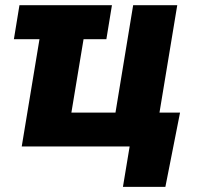

<svg xmlns="http://www.w3.org/2000/svg" viewBox="-20 -566 773 742"><path d="M412.6 -545.9 391.1 -414.6H33.7L55.2 -545.9ZM64 0 154.3 -545.9H324.7L255.9 -130.9H426.3L494.6 -545.9H665L574.7 0ZM455.1 156.2 481 0H436.5L458 -130.9H675.8L619.1 156.2Z"/></svg>

Font: Inter ExtraBold
Style: Italic
Weight: 800
Italic angle: -9.3988°
Designer: Rasmus Andersson
Foundry: rsms
Version: Version 4.001;git-66647c0bb